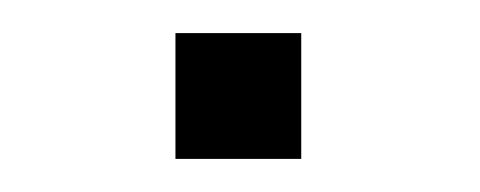

<svg xmlns="http://www.w3.org/2000/svg" viewBox="-20 -308 290 116"><path d="M86 -212V-288H162V-212Z"/></svg>

Font: Coval
Style: Light
Weight: 300
Foundry: Context Ltd
Version: Version 001.000